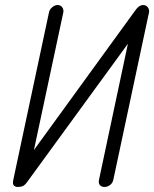

<svg xmlns="http://www.w3.org/2000/svg" viewBox="-20 -742 613 764"><path d="M431 -27Q428 -13 417.5 -5.5Q407 2 396 2Q384 2 377.5 -5.5Q371 -13 374 -27L489 -568L86 -15Q83 -10 75 -4Q67 2 47 2Q43 2 36 -3Q29 -8 33 -27L175 -693Q177 -704 187.5 -713Q198 -722 209 -722Q221 -722 227.5 -713Q234 -704 232 -693L115 -145L515 -696Q532 -722 550 -722Q561 -722 568 -713Q575 -704 573 -693Z"/></svg>

Font: VDS
Style: Thin Italic
Weight: 100
Width: 0
Designer: artmaker
Foundry: artmaker
Version: Version 1.000 2012 initial release